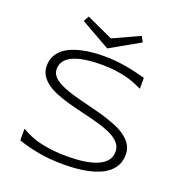

<svg xmlns="http://www.w3.org/2000/svg" viewBox="-154 -1008 1095 1155"><g transform="rotate(20 393.5 -431.0)"><path d="M654.8 -571.8Q635.7 -581.1 610.8 -591.6Q585.9 -602.1 554 -610.4Q522 -618.7 481.9 -624.3Q441.9 -629.9 393.1 -629.9Q334 -629.9 287.8 -623Q241.7 -616.2 209.7 -601.8Q177.7 -587.4 160.9 -565.4Q144 -543.5 144 -513.2Q144 -487.8 159.9 -468.8Q175.8 -449.7 202.9 -435.1Q230 -420.4 266.4 -408.4Q302.7 -396.5 343.5 -386Q384.3 -375.5 427.5 -364.7Q470.7 -354 511.5 -341.6Q552.2 -329.1 588.6 -313.7Q625 -298.3 652.1 -277.8Q679.2 -257.3 695.1 -231Q710.9 -204.6 710.9 -169.9Q710.9 -132.3 696.8 -104.2Q682.6 -76.2 658.4 -55.9Q634.3 -35.6 601.8 -22.2Q569.3 -8.8 532.5 -1Q495.6 6.8 456.3 10Q417 13.2 378.9 13.2Q291.5 13.2 220.5 0.5Q149.4 -12.2 85 -34.2V-108.9Q151.4 -69.3 225.3 -54.7Q299.3 -40 380.9 -40Q438.5 -40 487.3 -46.9Q536.1 -53.7 571.8 -68.6Q607.4 -83.5 627.2 -107.4Q647 -131.3 647 -166Q647 -193.8 631.1 -214.8Q615.2 -235.8 588.1 -251.7Q561 -267.6 524.7 -279.8Q488.3 -292 447.8 -302.5Q407.2 -313 364 -323Q320.8 -333 280.3 -344.7Q239.7 -356.4 203.4 -371.1Q167 -385.7 139.9 -405.5Q112.8 -425.3 96.9 -451.2Q81.1 -477.1 81.1 -511.2Q81.1 -544.9 93.8 -571Q106.4 -597.2 128.7 -616.2Q150.9 -635.3 180.7 -648.2Q210.4 -661.1 244.4 -668.7Q278.3 -676.3 314.9 -679.7Q351.6 -683.1 387.2 -683.1Q426.3 -683.1 461.2 -679.7Q496.1 -676.3 528.6 -670.7Q561 -665 592 -657.7Q623 -650.4 654.8 -642.1ZM576.2 -839.8 387.2 -732.9 198.2 -839.8 217.3 -875 387.2 -796.9 557.1 -875Z"/></g></svg>

Font: Syncopate
Style: Regular
Weight: 400
Width: 7
Version: Version 001.001